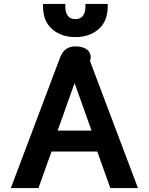

<svg xmlns="http://www.w3.org/2000/svg" viewBox="-20 -953 754 973"><path d="M284 -660Q305 -718 362 -718Q398 -718 419 -703Q440 -688 440 -662Q440 -656 436 -644L679 0H539L473 -185H241L175 0H35ZM444 -291 358 -532 272 -291ZM198 -922V-933H311V-921Q311 -889 324 -872.5Q337 -856 362 -856Q387 -856 400 -872.5Q413 -889 413 -921V-933H526V-922Q526 -845 479.5 -805Q433 -765 362 -765Q291 -765 244.5 -805Q198 -845 198 -922Z"/></svg>

Font: Niramit
Style: Bold
Weight: 700
Designer: Katatrad Aksorn Co.,Ltd.
Foundry: Cadson Demak Co.,Ltd.
Version: Version 1.001; ttfautohint (v1.6)